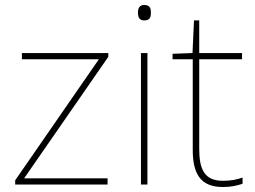

<svg xmlns="http://www.w3.org/2000/svg" viewBox="-20 -741 1022 771"><path d="M412 0V-25H77L415 -513V-528H68V-503H377L41 -17V0Z M559 -721C539 -721 534 -706 534 -690C534 -673 539 -659 559 -659C583 -659 586 -673 586 -690C586 -706 583 -721 559 -721ZM572 -528H546V0H572Z M875 -15C801 -15 780 -61 780 -143V-503H952V-528H780V-659H759L753 -528L673 -525V-503H754V-140C754 -47 782 10 875 10C910 10 932 4 954 -3V-28C932 -20 908 -15 875 -15Z"/></svg>

Font: Noto Sans Meetei Mayek Thin
Style: Regular
Weight: 100
Designer: Monotype Design Team and Neelakash Kshetrimayum
Foundry: Monotype Imaging Inc.
Version: Version 2.002